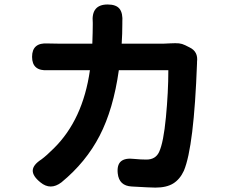

<svg xmlns="http://www.w3.org/2000/svg" viewBox="-20 -812 1040 856"><path d="M730.5 -499H509.8Q485.4 -325.2 424.3 -207Q363.3 -88.9 253.9 1Q205.1 38.1 160.2 1Q125 -27.3 126 -52.2Q127 -77.1 165 -101.6Q187.5 -118.2 219.7 -150.4Q349.6 -278.3 380.9 -499H194.3Q123 -494.1 123 -558.6Q123 -623 193.4 -618.2Q214.8 -617.2 252 -617.2H391.6Q393.6 -671.9 393.6 -702.1V-710.9Q385.7 -792 460 -792Q498 -792 513.2 -772.5Q528.3 -752.9 525.4 -712.9V-705.1Q525.4 -660.2 522.5 -617.2H706.1Q713.9 -617.2 738.8 -618.7Q763.7 -620.1 777.8 -618.7Q792 -617.2 805.7 -610.4L825.2 -600.6Q864.3 -582 858.4 -536.1V-530.3Q844.7 -157.2 799.8 -50.8Q782.2 -12.7 752.4 5.9Q722.7 24.4 672.9 24.4Q652.3 24.4 567.4 19.5Q510.7 16.6 504.9 -39.1Q501 -77.1 519.5 -92.8Q538.1 -108.4 578.1 -103.5Q607.4 -100.6 632.8 -100.6Q673.8 -100.6 689.5 -134.8Q709 -176.8 719.7 -289.1Q730.5 -401.4 730.5 -499Z"/></svg>

Font: GenSenMaruGothic TW TTF Bold
Style: Regular
Weight: 700
Version: Version 1.301